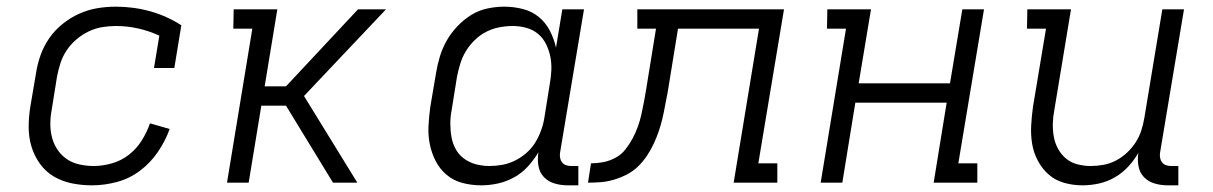

<svg xmlns="http://www.w3.org/2000/svg" viewBox="-20 -548 3640 576"><path d="M256 8Q225 8 195.5 2Q166 -4 141.5 -18.5Q117 -33 100 -56.5Q83 -80 74.5 -108Q66 -136 66 -166.5Q66 -197 71 -228L88 -328Q92 -355 101.5 -382Q111 -409 127.5 -433Q144 -457 167.5 -476Q191 -495 218 -507Q245 -519 272.5 -523.5Q300 -528 327 -528Q381 -528 431 -514Q481 -500 524 -472L503 -344H442L458 -441Q428 -455 395 -462.5Q362 -470 328 -470Q307 -470 286 -466.5Q265 -463 245.5 -453.5Q226 -444 209 -429.5Q192 -415 180 -397Q168 -379 161.5 -359Q155 -339 151 -318L135 -218Q131 -197 131 -175.5Q131 -154 136.5 -134Q142 -114 153.5 -97.5Q165 -81 181.5 -70Q198 -59 219 -54.5Q240 -50 261 -50Q288 -50 316 -58Q344 -66 367 -84Q390 -102 405.5 -127Q421 -152 430 -178L489 -161Q476 -125 453.5 -92Q431 -59 399.5 -35.5Q368 -12 330.5 -2Q293 8 256 8Z M661 0 737 -462H680L681 -520H812L774 -289H838L1054 -520H1138L892 -260L1052 0H979L838 -231H764L726 0Z M1424 8Q1395 8 1368 1Q1341 -6 1320.5 -23Q1300 -40 1287.5 -64Q1275 -88 1269.5 -115Q1264 -142 1265.5 -170.5Q1267 -199 1271 -228L1288 -328Q1292 -353 1299.5 -378Q1307 -403 1320 -426Q1333 -449 1352 -469Q1371 -489 1393.5 -503Q1416 -517 1442 -522.5Q1468 -528 1493 -528Q1521 -528 1548.5 -521Q1576 -514 1596.5 -497Q1617 -480 1629.5 -456Q1642 -432 1648 -405L1667 -520H1732L1660 -89Q1659 -81 1660.5 -73.5Q1662 -66 1666.5 -60.5Q1671 -55 1678 -52.5Q1685 -50 1693 -50H1715V8H1683Q1663 8 1644 2.5Q1625 -3 1612 -16.5Q1599 -30 1595.5 -49.5Q1592 -69 1595 -89L1596 -92Q1582 -69 1564 -49Q1546 -29 1522.5 -16Q1499 -3 1473.5 2.5Q1448 8 1424 8ZM1448 -50Q1468 -50 1487 -53.5Q1506 -57 1524.5 -66Q1543 -75 1559 -89Q1575 -103 1585.5 -120Q1596 -137 1603 -156Q1610 -175 1613 -194L1629 -294Q1633 -316 1634 -337Q1635 -358 1631 -378Q1627 -398 1618 -416Q1609 -434 1594 -446.5Q1579 -459 1559 -464.5Q1539 -470 1518 -470Q1498 -470 1477.5 -466Q1457 -462 1438.5 -452.5Q1420 -443 1404.5 -428Q1389 -413 1378 -395Q1367 -377 1361 -357.5Q1355 -338 1351 -318L1335 -218Q1331 -198 1331 -177Q1331 -156 1334.5 -136.5Q1338 -117 1347.5 -100Q1357 -83 1373 -71.5Q1389 -60 1408.5 -55Q1428 -50 1448 -50Z M2181 0 2257 -462H2014L1983 -271Q1979 -252 1975.5 -232.5Q1972 -213 1967.5 -193.5Q1963 -174 1956.5 -155Q1950 -136 1941.5 -117.5Q1933 -99 1921 -81Q1909 -63 1894 -48.5Q1879 -34 1860.5 -24.5Q1842 -15 1822 -9Q1802 -3 1782.5 -1.5Q1763 0 1744 0L1753 -58Q1771 -58 1789.5 -61.5Q1808 -65 1826 -74.5Q1844 -84 1856.5 -100Q1869 -116 1878 -133Q1887 -150 1893.5 -168Q1900 -186 1904 -204Q1908 -222 1911.5 -240.5Q1915 -259 1918 -277L1948 -462H1892V-520H2332L2255 -58H2312V0Z M2442 0 2518 -462H2461L2462 -520H2593L2556 -298H2830L2867 -520H2932L2855 -58H2912V0H2781L2820 -240H2546L2507 0Z M3228 8Q3199 8 3172.5 0.5Q3146 -7 3126.5 -24Q3107 -41 3094 -65Q3081 -89 3076.5 -116Q3072 -143 3073.5 -171Q3075 -199 3079 -228L3118 -462H3061L3062 -520H3193L3143 -218Q3139 -198 3138.5 -177.5Q3138 -157 3141.5 -137.5Q3145 -118 3154.5 -101Q3164 -84 3178.5 -72Q3193 -60 3212.5 -55Q3232 -50 3252 -50Q3271 -50 3290.5 -53.5Q3310 -57 3328 -66.5Q3346 -76 3361 -90Q3376 -104 3387 -121Q3398 -138 3404 -157Q3410 -176 3413 -194L3467 -520H3532L3460 -89Q3459 -81 3460.5 -73.5Q3462 -66 3466.5 -60.5Q3471 -55 3478 -52.5Q3485 -50 3493 -50H3515V8H3483Q3463 8 3444 2.5Q3425 -3 3412 -16.5Q3399 -30 3395.5 -49.5Q3392 -69 3395 -89L3396 -91Q3383 -68 3365 -48.5Q3347 -29 3324.5 -16Q3302 -3 3277 2.5Q3252 8 3228 8Z"/></svg>

Font: Iosevka HT Light Extended
Style: Italic
Weight: 300
Width: 7
Italic angle: -9°
Monospace: yes
Designer: Belleve Invis
Foundry: Belleve Invis
Version: Version 32.3.0; ttfautohint (v1.8.4)